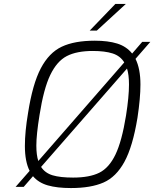

<svg xmlns="http://www.w3.org/2000/svg" viewBox="-20 -946 781 972"><path d="M666 -648Q691 -598 691 -518Q691 -449 676 -350Q652 -204 610 -127Q568 -50 504 -22Q440 6 339 6Q269 6 222 -7.5Q175 -21 147 -54L100 0H59L130 -81Q106 -128 106 -207Q106 -279 122 -374Q145 -521 186.5 -600Q228 -679 292.5 -709.5Q357 -740 460 -740Q527 -740 573.5 -725.5Q620 -711 649 -675L700 -734H741ZM174 -131 609 -630Q589 -663 550 -675.5Q511 -688 450 -688Q368 -688 318 -662Q268 -636 234.5 -566.5Q201 -497 180 -363Q164 -264 164 -209Q164 -161 174 -131ZM623 -599 188 -101Q208 -70 246.5 -58.5Q285 -47 350 -47Q433 -47 482.5 -71.5Q532 -96 564.5 -163.5Q597 -231 618 -361Q633 -456 633 -518Q633 -568 623 -599ZM564 -926H617L470 -791H434Z"/></svg>

Font: Exo Light
Style: Italic
Weight: 300
Italic angle: -9°
Designer: Natanael Gama
Foundry: Natanael Gama
Version: Version 1.500; ttfautohint (v1.6)